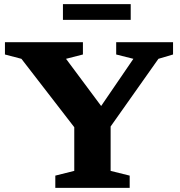

<svg xmlns="http://www.w3.org/2000/svg" viewBox="-20 -912 876 932"><path d="M84 -626.5 4 -647.5V-707H382.5V-647.5L300.5 -626.5L471 -397.5L627.5 -626.5L544 -647.5V-707H820V-647.5L749 -626.5L517 -298V-82.5L609.5 -59.5V0H248.5V-59.5L340.5 -82.5V-294.5ZM285.5 -815.5V-892H614.5V-815.5Z"/></svg>

Font: Newsreader Caption SemiBold
Style: Regular
Weight: 600
Designer: Hugues Gentile
Foundry: Production Type
Version: Version 1.001